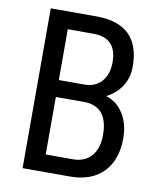

<svg xmlns="http://www.w3.org/2000/svg" viewBox="-81 -776 707 841"><g transform="rotate(10 272.5 -355.5)"><path d="M166 -407.7H280.8Q327.1 -407.7 355.7 -439Q384.3 -470.2 384.3 -525.4Q384.3 -633.8 279.3 -633.8H166ZM166 -332.5V-76.7H288.1Q338.9 -76.7 368.7 -110.1Q398.4 -143.6 398.4 -204.1Q398.4 -332.5 290 -332.5ZM279.3 -710.9Q474.6 -710.9 474.6 -521.5Q474.6 -471.7 449.7 -433.6Q424.8 -395.5 382.3 -374.5Q431.2 -359.9 459.7 -314.5Q488.3 -269 488.3 -205.1Q488.3 -109.4 435.8 -54.7Q383.3 0 286.1 0H76.7V-710.9Z"/></g></svg>

Font: RobotoCondensed-Regular
Style: Regular
Weight: 400
Designer: Google
Version: Version 2.001201; 2014